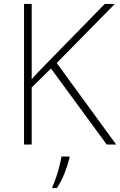

<svg xmlns="http://www.w3.org/2000/svg" viewBox="-20 -734 610 975"><path d="M570 0H522L239 -386L141 -290V0H102V-714H141V-332Q156 -349 172.5 -366Q189 -383 206 -401L512 -714H563L268 -414ZM333 68Q324 104 308 145Q292 186 269 221H246V214Q254 198 263.5 170.5Q273 143 281 112.5Q289 82 292 61H333Z"/></svg>

Font: Noto Sans Arabic UI XLt
Style: Regular
Weight: 200
Designer: Monotype Design Team, Nadine Chahine and Nizar Qandah
Foundry: Monotype Imaging Inc.
Version: Version 2.010; ttfautohint (v1.8.4.7-5d5b)